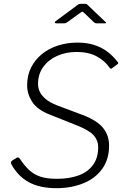

<svg xmlns="http://www.w3.org/2000/svg" viewBox="-20 -975 663 1005"><path d="M551 -624Q527 -658 485 -680.5Q443 -703 381 -703Q324 -703 278 -682Q232 -661 205.5 -623.5Q179 -586 179 -535Q179 -517 187 -497.5Q195 -478 217 -458.5Q239 -439 280 -423L413 -373Q487 -345 519 -306Q551 -267 551 -213Q551 -141 515 -91Q479 -41 416 -15.5Q353 10 275 10Q189 10 131.5 -21Q74 -52 39 -116Q37 -121 38 -126.5Q39 -132 46 -136L64 -147Q70 -152 75 -151Q80 -150 84 -144Q107 -109 132 -85.5Q157 -62 191 -50.5Q225 -39 278 -39Q342 -39 390.5 -56.5Q439 -74 466.5 -111Q494 -148 494 -205Q494 -239 471.5 -265.5Q449 -292 384 -318L241 -375Q174 -401 148 -442.5Q122 -484 122 -528Q122 -580 142.5 -621Q163 -662 199 -691.5Q235 -721 283 -736.5Q331 -752 386 -752Q434 -752 472 -740Q510 -728 540 -706Q570 -684 594 -653Q599 -648 599 -645Q599 -642 595 -639L564 -616Q562 -615 559 -616Q556 -617 551 -624ZM470 -860 419 -909Q412 -915 410.5 -914Q409 -913 399 -907L331 -858Q325 -854 322.5 -853.5Q320 -853 314 -853H273Q268 -853 267 -856.5Q266 -860 271 -864L382 -946Q388 -951 392.5 -953Q397 -955 405 -955H427Q434 -955 437 -951Q440 -947 443 -945L530 -862Q536 -858 535.5 -855.5Q535 -853 529 -853H484Q480 -853 477 -855Q474 -857 470 -860Z"/></svg>

Font: Libre Franklin ExtraLight
Style: Italic
Weight: 250
Italic angle: -8°
Designer: Pablo Impallari, Rodrigo Fuenzalida, Nhung Nguyen
Foundry: Impallari Type
Version: Version 3.000